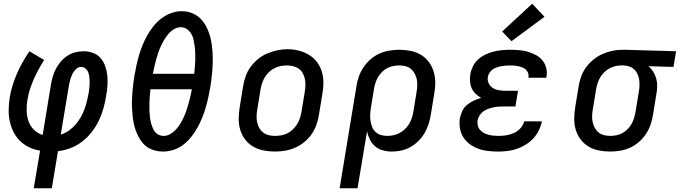

<svg xmlns="http://www.w3.org/2000/svg" viewBox="-20 -805 3647 1030"><path d="M161 205 195 3Q164 -2 136.5 -15Q109 -28 87.5 -49Q66 -70 52.5 -97Q39 -124 32.5 -154Q26 -184 26.5 -216.5Q27 -249 32 -280Q37 -313 47 -345.5Q57 -378 70.5 -409Q84 -440 101 -470.5Q118 -501 138 -530L217 -483Q201 -458 186.5 -431.5Q172 -405 160.5 -378.5Q149 -352 140 -324Q131 -296 127 -268Q122 -240 123 -210Q124 -180 133 -154.5Q142 -129 162 -109Q182 -89 209 -81L253 -350Q257 -372 263 -393.5Q269 -415 280 -436Q291 -457 306.5 -475Q322 -493 342 -506Q362 -519 384 -524.5Q406 -530 429 -530Q455 -530 479.5 -521Q504 -512 520 -493Q536 -474 544.5 -450Q553 -426 555.5 -400.5Q558 -375 556.5 -348Q555 -321 550 -295Q545 -261 536 -227.5Q527 -194 511.5 -161Q496 -128 473.5 -98.5Q451 -69 422 -46.5Q393 -24 359.5 -11Q326 2 291 6L258 205ZM306 -83Q329 -90 349 -104Q369 -118 385 -136.5Q401 -155 413 -176Q425 -197 433 -218.5Q441 -240 446.5 -263Q452 -286 456 -308Q458 -322 459.5 -336Q461 -350 461 -363.5Q461 -377 459.5 -390.5Q458 -404 453.5 -416.5Q449 -429 438.5 -437.5Q428 -446 415 -446Q403 -446 393.5 -439Q384 -432 377 -422Q370 -412 365.5 -401.5Q361 -391 357.5 -380Q354 -369 352 -358Q350 -347 348 -336Z M854 8Q833 8 813 3Q793 -2 776 -12Q759 -22 746 -37.5Q733 -53 723.5 -70.5Q714 -88 707.5 -107Q701 -126 697 -146Q693 -166 691 -186.5Q689 -207 688 -228.5Q687 -250 688 -271Q689 -292 690.5 -313.5Q692 -335 695 -356Q698 -377 701 -398Q706 -426 712 -454Q718 -482 726 -509.5Q734 -537 745 -563.5Q756 -590 770.5 -616Q785 -642 804 -665.5Q823 -689 847 -707Q871 -725 899 -735Q927 -745 955 -745Q987 -745 1015 -732.5Q1043 -720 1062.5 -697.5Q1082 -675 1094 -647Q1106 -619 1112 -589Q1118 -559 1120 -527.5Q1122 -496 1121 -464Q1120 -432 1116.5 -400Q1113 -368 1108 -337Q1103 -309 1097 -281Q1091 -253 1083 -226Q1075 -199 1064 -172Q1053 -145 1038.5 -119Q1024 -93 1005 -69.5Q986 -46 962.5 -28Q939 -10 910.5 -1Q882 8 854 8ZM1022 -409Q1024 -428 1025.5 -446.5Q1027 -465 1027.5 -483.5Q1028 -502 1027.5 -520Q1027 -538 1024.5 -556Q1022 -574 1018.5 -591.5Q1015 -609 1006 -624Q997 -639 982.5 -649Q968 -659 950 -659Q931 -659 913.5 -648.5Q896 -638 883 -622.5Q870 -607 860 -590Q850 -573 842 -555.5Q834 -538 828 -519.5Q822 -501 817 -483Q812 -465 808 -446.5Q804 -428 800 -409ZM858 -76Q877 -76 894.5 -86.5Q912 -97 925.5 -112Q939 -127 949 -144Q959 -161 967 -179Q975 -197 981 -215Q987 -233 992 -251.5Q997 -270 1001.5 -288.5Q1006 -307 1009 -326H787Q785 -307 783.5 -288.5Q782 -270 781.5 -252Q781 -234 781.5 -215.5Q782 -197 784 -179Q786 -161 790.5 -144Q795 -127 802.5 -111.5Q810 -96 824.5 -86Q839 -76 858 -76Z M1454 8Q1423 8 1393 2Q1363 -4 1337.5 -19Q1312 -34 1294.5 -57.5Q1277 -81 1268.5 -109.5Q1260 -138 1260.5 -169Q1261 -200 1266 -231L1284 -341Q1288 -368 1297.5 -395Q1307 -422 1324 -445.5Q1341 -469 1364 -488Q1387 -507 1413.5 -518Q1440 -529 1467 -535Q1494 -541 1522 -541Q1553 -541 1582.5 -533.5Q1612 -526 1637 -511Q1662 -496 1680 -472.5Q1698 -449 1706.5 -420.5Q1715 -392 1715 -361Q1715 -330 1709 -299L1691 -189Q1687 -162 1677.5 -135.5Q1668 -109 1651.5 -85Q1635 -61 1612 -42.5Q1589 -24 1562.5 -12.5Q1536 -1 1508.5 3.5Q1481 8 1454 8ZM1455 -76Q1472 -76 1489 -79Q1506 -82 1522 -90Q1538 -98 1551 -110.5Q1564 -123 1573.5 -138Q1583 -153 1588.5 -169.5Q1594 -186 1597 -203L1615 -313Q1618 -330 1618.5 -347.5Q1619 -365 1615.5 -381.5Q1612 -398 1604 -412.5Q1596 -427 1582.5 -436.5Q1569 -446 1552 -450Q1535 -454 1518 -454Q1501 -454 1484.5 -450.5Q1468 -447 1452 -439Q1436 -431 1423 -418.5Q1410 -406 1401 -391Q1392 -376 1386.5 -360Q1381 -344 1378 -327L1360 -217Q1357 -200 1356.5 -182.5Q1356 -165 1359.5 -149Q1363 -133 1371 -118.5Q1379 -104 1392 -94Q1405 -84 1421.5 -80Q1438 -76 1455 -76Q1455 -76 1455 -76Q1455 -76 1455 -76Z M1802 205 1892 -341Q1896 -368 1905 -394Q1914 -420 1930 -444Q1946 -468 1968 -487Q1990 -506 2015.5 -517.5Q2041 -529 2068.5 -533.5Q2096 -538 2122 -538Q2153 -538 2183 -532Q2213 -526 2238 -511Q2263 -496 2280.5 -472.5Q2298 -449 2306.5 -420.5Q2315 -392 2315 -361Q2315 -330 2309 -299L2291 -189Q2287 -164 2279 -139Q2271 -114 2257.5 -91Q2244 -68 2224.5 -48.5Q2205 -29 2181.5 -16Q2158 -3 2132.5 2.5Q2107 8 2082 8Q2057 8 2033.5 1.5Q2010 -5 1992.5 -20Q1975 -35 1964.5 -56Q1954 -77 1949 -100L1898 205ZM2057 -76Q2074 -76 2090.5 -79.5Q2107 -83 2122.5 -91Q2138 -99 2151.5 -111.5Q2165 -124 2174 -139Q2183 -154 2188.5 -170Q2194 -186 2197 -203L2215 -313Q2218 -330 2218.5 -347.5Q2219 -365 2215.5 -381Q2212 -397 2204 -411.5Q2196 -426 2183.5 -436Q2171 -446 2154.5 -450Q2138 -454 2121 -454Q2105 -454 2088 -450.5Q2071 -447 2056 -439Q2041 -431 2028.5 -418Q2016 -405 2007.5 -390.5Q1999 -376 1994 -360Q1989 -344 1986 -327L1970 -228Q1967 -210 1966 -192.5Q1965 -175 1967.5 -158Q1970 -141 1976 -125Q1982 -109 1994 -97.5Q2006 -86 2022.5 -81Q2039 -76 2057 -76Z M2653 8Q2626 8 2598.5 5Q2571 2 2546.5 -7Q2522 -16 2501 -31Q2480 -46 2466 -68Q2452 -90 2447.5 -116.5Q2443 -143 2447 -170Q2451 -190 2460 -209.5Q2469 -229 2485.5 -242.5Q2502 -256 2521.5 -265Q2541 -274 2561 -280Q2545 -289 2531.5 -302Q2518 -315 2510.5 -331.5Q2503 -348 2501.5 -368Q2500 -388 2503 -407Q2507 -429 2517.5 -450Q2528 -471 2546 -487Q2564 -503 2585.5 -513Q2607 -523 2629 -528.5Q2651 -534 2673 -536Q2695 -538 2717 -538Q2741 -538 2765 -536Q2789 -534 2811 -527.5Q2833 -521 2853.5 -510.5Q2874 -500 2888.5 -483Q2903 -466 2909.5 -443Q2916 -420 2912 -397Q2912 -395 2911.5 -393Q2911 -391 2910 -388H2815Q2815 -389 2815 -390Q2815 -391 2815 -392Q2817 -403 2813 -413.5Q2809 -424 2801 -431.5Q2793 -439 2783 -443Q2773 -447 2762 -449.5Q2751 -452 2740 -453Q2729 -454 2717 -454Q2705 -454 2693.5 -453Q2682 -452 2670 -450Q2658 -448 2646 -444Q2634 -440 2623.5 -433Q2613 -426 2606 -415Q2599 -404 2597 -392Q2594 -374 2602 -357.5Q2610 -341 2625.5 -332Q2641 -323 2659.5 -320.5Q2678 -318 2696 -318H2759L2745 -234H2682Q2669 -234 2655 -233Q2641 -232 2627 -229Q2613 -226 2599 -221Q2585 -216 2573 -207.5Q2561 -199 2553 -186Q2545 -173 2542 -159Q2540 -146 2543 -132.5Q2546 -119 2554.5 -109Q2563 -99 2574.5 -92.5Q2586 -86 2599 -82.5Q2612 -79 2625.5 -77.5Q2639 -76 2653 -76Q2674 -76 2695 -79Q2716 -82 2736 -91Q2756 -100 2771.5 -116.5Q2787 -133 2792 -154H2887Q2882 -129 2870.5 -105.5Q2859 -82 2841 -62.5Q2823 -43 2800 -29Q2777 -15 2752.5 -6.5Q2728 2 2703 5Q2678 8 2653 8ZM2724 -584 2674 -636 2835 -785 2901 -715Z M3253 8Q3222 8 3192 2Q3162 -4 3137 -19Q3112 -34 3094.5 -57.5Q3077 -81 3068.5 -109.5Q3060 -138 3060.5 -169Q3061 -200 3066 -231L3084 -341Q3088 -368 3097.5 -394Q3107 -420 3123.5 -443Q3140 -466 3162.5 -484.5Q3185 -503 3210.5 -514.5Q3236 -526 3263 -532Q3290 -538 3317 -538Q3321 -538 3325 -538Q3329 -538 3333 -538L3607 -530L3593 -446L3459 -450Q3474 -437 3484.5 -420Q3495 -403 3500.5 -383Q3506 -363 3505.5 -341.5Q3505 -320 3501 -299L3483 -189Q3479 -162 3470 -136Q3461 -110 3445 -86Q3429 -62 3407 -43Q3385 -24 3359.5 -12.5Q3334 -1 3306.5 3.5Q3279 8 3253 8ZM3254 -76Q3271 -76 3287.5 -79.5Q3304 -83 3319 -91Q3334 -99 3346.5 -112Q3359 -125 3367.5 -139.5Q3376 -154 3381 -170Q3386 -186 3389 -203L3407 -313Q3410 -329 3410.5 -345.5Q3411 -362 3409 -377Q3407 -392 3400.5 -406.5Q3394 -421 3383.5 -431.5Q3373 -442 3358 -447.5Q3343 -453 3327 -454H3319Q3317 -454 3315 -454Q3313 -454 3311 -454Q3295 -454 3278.5 -449.5Q3262 -445 3247.5 -437Q3233 -429 3220.5 -416.5Q3208 -404 3199.5 -389.5Q3191 -375 3186 -359Q3181 -343 3178 -327L3160 -217Q3157 -200 3156.5 -182.5Q3156 -165 3159.5 -149Q3163 -133 3171 -118.5Q3179 -104 3191.5 -94Q3204 -84 3220.5 -80Q3237 -76 3254 -76Z"/></svg>

Font: Iosevka Slab MdExObl
Style: Regular
Weight: 500
Width: 7
Italic angle: -9°
Monospace: yes
Designer: Belleve Invis
Foundry: Belleve Invis
Version: Version 11.1.1; ttfautohint (v1.8.3)